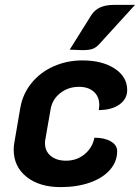

<svg xmlns="http://www.w3.org/2000/svg" viewBox="-20 -756 572 785"><path d="M36 -144Q36 -159 39 -175L63 -315Q73 -372 108.5 -416Q144 -460 198.5 -484.5Q253 -509 317 -509Q398 -509 449 -475.5Q500 -442 500 -388Q500 -351 468 -328.5Q436 -306 384 -306Q386 -320 386 -326Q386 -361 363.5 -381Q341 -401 303 -401Q259 -401 226.5 -375.5Q194 -350 187 -310L165 -184Q164 -179 164 -170Q164 -138 187.5 -118.5Q211 -99 250 -99Q294 -99 326 -125.5Q358 -152 366 -193Q407 -193 433 -178Q459 -163 459 -138Q459 -95 429.5 -61.5Q400 -28 347.5 -9.5Q295 9 228 9Q141 9 88.5 -33Q36 -75 36 -144ZM352 -692Q366 -715 389 -725.5Q412 -736 446 -736H532L388 -578Q374 -562 359.5 -556.5Q345 -551 316 -551Q307 -551 265 -553Z"/></svg>

Font: K2D
Style: Bold Italic
Weight: 700
Italic angle: -10°
Designer: Katatrad Aksorn Co.,Ltd.
Foundry: Cadson Demak Co.,Ltd.
Version: Version 1.000; ttfautohint (v1.6)